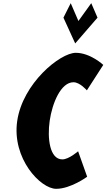

<svg xmlns="http://www.w3.org/2000/svg" viewBox="-20 -1172 669 1207"><path d="M424.6 -1152 378.8 -1061 452.7 -899 593 -1061 553.7 -1152 473 -1040ZM372.1 -170C292.4 -170 276.4 -302 292.4 -413C308.3 -523 362.3 -655 442 -655C482.5 -655 526.1 -604 526.1 -604L629.2 -764C629.2 -764 548.2 -840 456.5 -840C357.7 -840 122.3 -648 88.1 -411C54.1 -175 234.9 15 333.2 15C424.9 15 527.9 -61 527.9 -61L471 -221C471 -221 412.6 -170 372.1 -170Z"/></svg>

Font: Blink
Style: Obl
Weight: 400
Designer: Mew Too
Foundry: Cannot Into Space Fonts
Version: Version 001.000